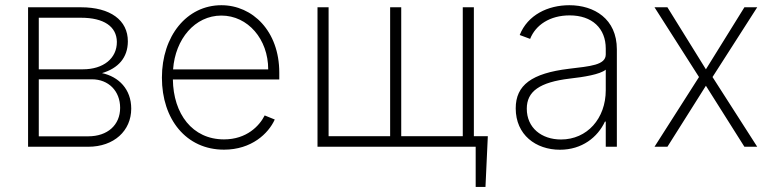

<svg xmlns="http://www.w3.org/2000/svg" viewBox="-20 -574 3038 751"><path d="M89.8 0H325.3C425.8 0 493.3 -62.5 493.3 -149.1C493.3 -224.8 444.6 -274.1 378.9 -288C442.5 -306.8 479.8 -348.4 480.1 -411.9C480.5 -495 411.6 -545.5 296.9 -545.5H89.8ZM131.7 -40.8V-263.8H339.5C404.5 -263.8 449.9 -218 449.9 -152.3C449.9 -84.9 400.6 -40.8 325.3 -40.8ZM131.7 -302.9V-504.6H296.9C386 -504.6 436.4 -470.5 437.1 -410.2C437.5 -345.9 384.6 -302.9 304.3 -302.9Z M856.2 11.4C963.8 11.4 1029.8 -51.5 1054.7 -106.5L1015.3 -122.5C995 -82 945 -28.8 856.2 -28.8C732.2 -28.8 658 -128.9 656.2 -263.1H1072.4V-290.1C1072.4 -452.1 968 -553.6 845.9 -553.6C710.6 -553.6 613.3 -433.2 613.3 -270.2C613.3 -107.6 708.1 11.4 856.2 11.4ZM657 -302.6C665.5 -421.5 742.5 -513.1 845.9 -513.1C949.6 -513.1 1029.1 -420.8 1029.1 -302.6Z M1888.1 -41.2H1833.5V-545.5H1790.1V-41.2H1549.4V-545.5H1506V-41.2H1265.3V-545.5H1221.9V0H1840.6V157.3H1878.9Z M2170.1 11.7C2256.7 11.7 2317.8 -37.3 2346.2 -98.4H2349.4V0H2392.8V-381C2392.8 -500.4 2304 -553.6 2207 -553.6C2122.9 -553.6 2044 -515.6 2012.8 -437.1L2053.6 -421.9C2074.9 -475.9 2130.3 -513.8 2208.1 -513.8C2296.2 -513.8 2349.4 -463.1 2349.4 -383.9V-361.2C2349.4 -319.2 2288.4 -315 2205.3 -305C2059.7 -287.3 1997.2 -241.1 1997.2 -150.2C1997.2 -46.5 2076 11.7 2170.1 11.7ZM2174.4 -28.4C2098 -28.4 2040.5 -74.2 2040.5 -148.8C2040.5 -216.3 2090.2 -252.5 2209.5 -266.7C2262.8 -272.7 2326.7 -282.7 2349.4 -301.5V-221.2C2349.4 -110.4 2276.6 -28.4 2174.4 -28.4Z M2590.6 -545.5H2540.1L2714.1 -272.7L2540.1 0H2590.6L2741.1 -238.6L2891.7 0H2941.8L2767 -272.7L2941.8 -545.5H2891.7L2741.1 -302.9Z"/></svg>

Font: Karasuma Gothic
Style: Thin
Weight: 200
Designer: Rasmus Andersson / Ryoko Ishizuka
Foundry: rsms
Version: Version 1.00